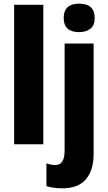

<svg xmlns="http://www.w3.org/2000/svg" viewBox="-20 -786 589 1046"><path d="M216 0H57V-760H216ZM327 -688Q327 -611 411 -611Q449 -611 472.5 -629.5Q496 -648 496 -688Q496 -766 411 -766Q327 -766 327 -688ZM318 240Q407 240 448.5 190Q490 140 490 54V-549H332V35Q332 113 282 113Q258 113 233 104V228Q251 234 274.5 237Q298 240 318 240Z"/></svg>

Font: Noto Sans Display SemiCondensed Extra
Style: Regular
Weight: 800
Width: 4
Designer: Monotype Design Team
Foundry: Monotype Imaging Inc.
Version: Version 1.900